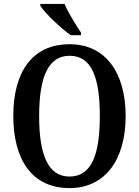

<svg xmlns="http://www.w3.org/2000/svg" viewBox="-20 -951 710 981"><path d="M342 -771H394V-784C369 -822 328 -886 310 -931H186V-921C208 -886 290 -807 342 -771ZM335 10C519 10 622 -137 622 -358C622 -580 519 -725 336 -725C142 -725 48 -580 48 -359C48 -137 142 10 335 10ZM335 -49C224 -49 180 -163 180 -358C180 -553 224 -666 336 -666C449 -666 490 -553 490 -358C490 -163 449 -49 335 -49Z"/></svg>

Font: Noto Serif Tamil Condensed SemiBold
Style: Regular
Weight: 600
Width: 3
Designer: Indian Type Foundry, Tom Grace, and the Monotype Design Team
Foundry: Monotype Imaging Inc.
Version: Version 2.004